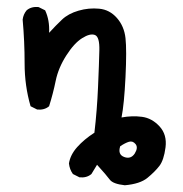

<svg xmlns="http://www.w3.org/2000/svg" viewBox="-20 -428 540 567"><path d="M348.6 119.1Q313.5 115.2 304.2 102.5Q294.9 89.8 266.6 58.6L250 85.9Q236.3 97.7 214.8 95.7L195.3 85.9Q185.5 72.3 183.6 54.7Q187.5 29.3 208 6.3Q228.5 -16.6 258.8 -36.1Q266.6 -102.5 269.5 -170.9Q272.5 -239.3 273.4 -279.3Q274.4 -319.3 260.3 -324.7Q246.1 -330.1 222.7 -315.4Q199.2 -300.8 175.8 -264.2Q152.3 -227.5 144.5 -189.5Q136.7 -151.4 125 -114.3Q111.3 -102.5 89.8 -104.5L70.3 -114.3Q52.7 -174.8 52.7 -240.2Q52.7 -305.7 46.9 -370.1Q48.8 -385.7 58.6 -397.5Q72.3 -409.2 93.8 -407.2L113.3 -397.5Q127 -368.2 125 -331.1Q144.5 -352.5 163.1 -370.1Q181.6 -387.7 211.9 -396.5Q242.2 -405.3 272.9 -402.3Q303.7 -399.4 325.2 -375Q346.7 -350.6 350.6 -315.4Q354.5 -280.3 350.6 -200.2Q346.7 -120.1 338.9 -81.1Q370.1 -86.9 399.4 -83Q428.7 -79.1 451.2 -54.7Q473.6 -30.3 468.8 7.3Q463.9 44.9 450.7 62Q437.5 79.1 415.5 97.2Q393.6 115.2 348.6 119.1ZM377.9 25.4Q388.7 7.8 380.4 -2.4Q372.1 -12.7 360.8 -9.3Q349.6 -5.9 335 3.9Q327.1 28.3 346.7 35.6Q366.2 43 377.9 25.4Z"/></svg>

Font: JasonHandwriting2
Style: Regular
Weight: 400
Version: Version 1.05.10